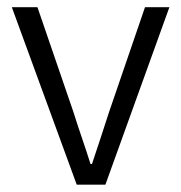

<svg xmlns="http://www.w3.org/2000/svg" viewBox="-20 -503 494 523"><path d="M189 0 12.2 -483.4H82L180.2 -197.3Q191.4 -161.6 203.6 -126Q215.8 -90.3 226.6 -56.2H230.5Q241.7 -90.3 253.7 -126Q265.6 -161.6 276.9 -197.3L375 -483.4H441.4L267.1 0Z"/></svg>

Font: Varta Light Light
Style: Regular
Weight: 300
Version: Version 1.004